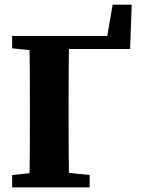

<svg xmlns="http://www.w3.org/2000/svg" viewBox="-20 -813 614 833"><path d="M32.7 0H369V-53.7L223.9 -68.7H177.9L32.7 -53.7V0ZM32.7 -603.3 177.9 -588.3H193.7V-657H32.7V-603.3ZM106.7 0H280.6C277.6 -103 277.6 -207 277.6 -314.1V-347C277.6 -452 277.6 -556 280.6 -657H106.7C109.7 -554 109.7 -450 109.7 -347V-310C109.7 -205 109.7 -101 106.7 0ZM193.7 -600.5H544.4L551.4 -792.7H468.7L435.6 -600.5L510.1 -657H193.7V-600.5Z"/></svg>

Font: Source Serif Variable
Style: Regular
Weight: 389
Designer: Frank Grießhammer
Foundry: Adobe Systems Incorporated
Version: Version 3.001;hotconv 1.0.111;makeotfexe 2.5.65597